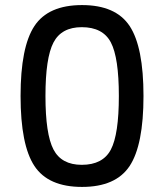

<svg xmlns="http://www.w3.org/2000/svg" viewBox="-20 -723 647 756"><path d="M115.5 -620.5Q170 -703 303 -703Q436 -703 490.5 -620.5Q545 -538 545 -345Q545 -152 490.5 -69.5Q436 13 303 13Q170 13 115.5 -69.5Q61 -152 61 -345Q61 -538 115.5 -620.5ZM302 -616Q222 -616 190.5 -555.5Q159 -495 159 -345Q159 -195 190.5 -134.5Q222 -74 302 -74Q385 -74 416.5 -134Q448 -194 448 -345Q448 -496 416.5 -556Q385 -616 302 -616Z"/></svg>

Font: Exo 2.0 Medium
Style: Regular
Weight: 500
Designer: Natanael Gama
Version: Version 1.001;PS 001.001;hotconv 1.0.70;makeotf.lib2.5.58329